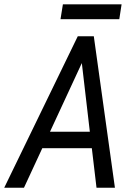

<svg xmlns="http://www.w3.org/2000/svg" viewBox="-52 -881 636 901"><path d="M182.6 -262.7H369.6L332 -585ZM378.9 -185.5H146.5L60.5 0H-32.2L313 -710.9H388.2L487.3 0H400.9ZM507.8 -791H231.9L243.2 -860.8H518.6Z"/></svg>

Font: MAUL Condensed Italic
Style: Condenced Regular Italic
Weight: 400
Italic angle: -12°
Designer: MAUL
Version: Version 1.0; 2020; ttfautohint (v1.8.3)